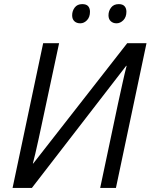

<svg xmlns="http://www.w3.org/2000/svg" viewBox="-20 -927 743 947"><path d="M42 0 192.9 -713.9H271.5L183.1 -300.3Q177.2 -272 169.4 -236.8Q161.6 -201.7 154.3 -169.9Q147 -138.2 142.1 -120.6H144L607.4 -713.9H702.6L551.8 0H474.1L562 -415.5Q572.8 -463.9 584.2 -516.6Q595.7 -569.3 604.5 -602.1L602.5 -602.5L137.2 0ZM554.7 -812Q537.6 -812 526.4 -822.3Q515.1 -832.5 515.1 -851.6Q515.1 -873 528.1 -889.9Q541 -906.7 565.9 -906.7Q585 -906.7 594.2 -896.5Q603.5 -886.2 603.5 -869.1Q603.5 -842.8 588.4 -827.4Q573.2 -812 554.7 -812ZM376 -812Q357.9 -812 346.9 -822.3Q335.9 -832.5 335.9 -851.6Q335.9 -873 348.6 -889.9Q361.3 -906.7 385.7 -906.7Q405.8 -906.7 414.8 -896.5Q423.8 -886.2 423.8 -869.1Q423.8 -842.8 409.2 -827.4Q394.5 -812 376 -812Z"/></svg>

Font: Open Sans
Style: Italic
Weight: 400
Italic angle: -12°
Designer: Monotype Design Team
Foundry: Monotype Imaging Inc.
Version: Version 3.000; ttfautohint (v1.8.4)